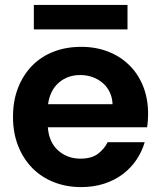

<svg xmlns="http://www.w3.org/2000/svg" viewBox="-20 -754 657 783"><path d="M307 -448Q256 -448 220 -417Q184 -386 176 -329H439Q438 -356 427.5 -378Q417 -400 399 -415.5Q381 -431 357.5 -439.5Q334 -448 307 -448ZM570 -174Q559 -136 536.5 -102.5Q514 -69 481 -44Q448 -19 405 -5Q362 9 311 9Q251 9 200 -11Q149 -31 112 -68.5Q75 -106 54 -159Q33 -212 33 -277Q33 -343 53.5 -395.5Q74 -448 110.5 -485.5Q147 -523 198 -543Q249 -563 311 -563Q371 -563 421 -543.5Q471 -524 507.5 -488Q544 -452 564 -401.5Q584 -351 584 -289Q584 -275 583 -262Q582 -249 580 -235H175Q180 -173 217.5 -140Q255 -107 308 -107Q353 -107 379 -126.5Q405 -146 419 -174ZM118 -734H500V-634H118Z"/></svg>

Font: SVN-Poppins SemiBold
Style: Regular
Weight: 600
Designer: Ninad Kale (Devanagari), Jonny Pinhorn (Latin)
Foundry: Indian Type Foundry
Version: Version 3.002 2017